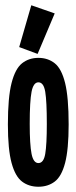

<svg xmlns="http://www.w3.org/2000/svg" viewBox="-20 -702 290 730"><path d="M126 8Q90 8 64 -11.5Q38 -31 24 -82.5Q10 -134 10 -229Q10 -332 24 -386.5Q38 -441 64 -461.5Q90 -482 126 -482Q162 -482 188 -461.5Q214 -441 227.5 -386.5Q241 -332 241 -229Q241 -134 227.5 -82.5Q214 -31 188 -11.5Q162 8 126 8ZM126 -82Q146 -82 152 -117Q158 -152 158 -231Q158 -317 152 -353Q146 -389 126 -389Q107 -389 100 -353Q93 -317 93 -231Q93 -152 100 -117Q107 -82 126 -82ZM123 -497 53 -523 99 -682 188 -651Z"/></svg>

Font: Inconsolata UltraCondensed Black
Style: Regular
Weight: 900
Width: 1
Monospace: yes
Designer: Raph Levien, Cyreal, Brenton Simpson
Foundry: Raph Levien, Cyreal, Google
Version: Version 3.001; ttfautohint (v1.8.2.53-6de2)